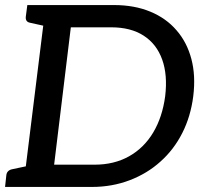

<svg xmlns="http://www.w3.org/2000/svg" viewBox="-20 -739 799 759"><path d="M72 0 161 -719H431Q511 -719 574 -693Q637 -667 678 -619Q719 -572 736.5 -506Q754 -440 744 -359Q734 -279 700.5 -213Q667 -147 614 -100Q562 -53 492.5 -26.5Q423 0 343 0ZM194 -88H354Q431 -88 490 -121Q549 -154 585.5 -215Q622 -276 633 -359Q643 -443 621 -504Q599 -565 548 -598Q497 -631 420 -631H260ZM0 0 5 -46Q6 -56 12 -62Q18 -68 28 -70L99 -85L101 0ZM189 -719 167 -634 99 -649Q89 -651 85 -657Q81 -663 82 -673L88 -719Z"/></svg>

Font: Aleo Medium
Style: Italic
Weight: 500
Italic angle: -7°
Designer: Alessio Laiso
Foundry: Alessio Laiso
Version: Version 2.001;gftools[0.9.29]